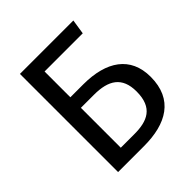

<svg xmlns="http://www.w3.org/2000/svg" viewBox="-187 -821 953 953"><g transform="rotate(-45 289.5 -344.5)"><path d="M290 -76H195V-356H287C388 -356 448 -320 448 -218C448 -103 381 -76 290 -76ZM286 -430H195V-611H463L475 -689H100V0H282C438 0 549 -61 549 -220C549 -362 447 -430 286 -430Z"/></g></svg>

Font: Fira Math
Style: Regular
Weight: 400
Designer: Xiangdong Zeng
Foundry: Xiangdong Zeng
Version: Version 0.3.4